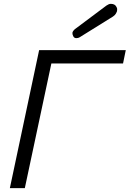

<svg xmlns="http://www.w3.org/2000/svg" viewBox="-20 -969 668 989"><path d="M181.6 -710.9H627.9L613.8 -642.1H244.6L107.9 0H30.8ZM390.1 -776.9Q383.3 -772.5 373 -772.5Q362.8 -772.5 357.9 -781.2Q353 -790 353 -798.6Q353 -807.1 365.2 -818.4L528.3 -940.4Q541 -949.2 550.3 -949.2Q571.8 -949.2 579.1 -934.6Q583.5 -927.7 583.5 -922.4Q583.5 -917 583 -913.8Q582.5 -910.6 582 -909.2Q580.6 -906.2 577.1 -899.2Q573.7 -892.1 562 -883.8Z"/></svg>

Font: Tuffy
Style: Italic
Weight: 400
Italic angle: -12°
Designer: Thatcher Ulrich, Karoly Barta and Michael Everson
Version: Version 001.271